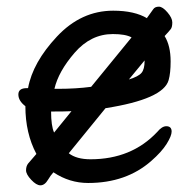

<svg xmlns="http://www.w3.org/2000/svg" viewBox="-20 -524 583 575"><path d="M155 -258Q207 -258 253 -264L374 -412Q356 -422 318 -422Q252 -422 203.5 -366Q155 -310 143 -258ZM142 -127 194 -191Q175 -190 133 -190Q133 -147 142 -127ZM101 31Q89 31 73.5 14.5Q58 -2 58 -14Q58 -26 64 -34L89 -63Q56 -125 56 -206Q35 -222 35 -241Q35 -260 60 -260H64Q78 -337 150.5 -414.5Q223 -492 319 -492Q383 -492 421 -469L420 -470Q434 -489 439 -496.5Q444 -504 456 -504Q467 -504 481.5 -487Q496 -470 496 -457Q496 -443 491.5 -437Q487 -431 473 -416Q491 -387 491 -340Q491 -305 485 -284Q469 -227 296 -200L186 -65Q209 -47 251 -47Q374 -47 451 -129Q465 -146 478 -146Q494 -146 494 -130Q494 -117 479 -93Q464 -69 433 -42Q358 24 244 24Q188 24 140 -8Q131 2 124 14Q114 31 101 31ZM413 -343 366 -286Q395 -295 404 -306Q413 -317 413 -341Z"/></svg>

Font: ToneOZ-Pinyin-WenKai-Medium
Style: Medium
Weight: 700
Designer: Fontworks Inc.
Foundry: ToneOZ
Version: Version 0.240331